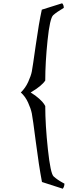

<svg xmlns="http://www.w3.org/2000/svg" viewBox="-20 -923 444 1171"><path d="M167 -359Q197 -341 219.5 -320.5Q242 -300 249 -288L256 -276Q256 -162 272 -13Q288 136 307 153Q329 173 362 191L373 197Q373 214 363 228L236 187Q217 87 198.5 -57.5Q180 -202 174 -231.5Q168 -261 151 -298Q134 -335 107 -359Q135 -386 152 -423.5Q169 -461 174 -486.5Q179 -512 198 -647Q217 -782 235 -864L359 -903Q369 -893 369 -875Q325 -849 304.5 -830.5Q284 -812 270 -676.5Q256 -541 256 -432Q235 -399 167 -359Z"/></svg>

Font: Rosarivo
Style: Regular
Weight: 400
Designer: Pablo Ugerman
Foundry: Pablo Ugerman
Version: Version 1.003